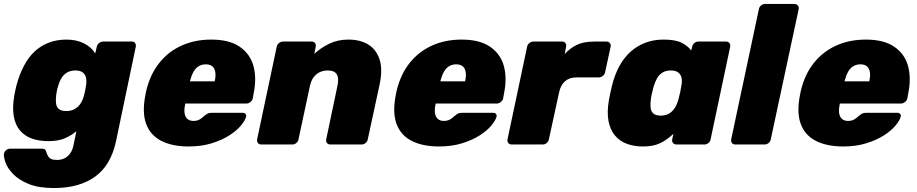

<svg xmlns="http://www.w3.org/2000/svg" viewBox="-48 -730 4631 970"><path d="M225 220Q147 220 97 199.5Q47 179 18.5 149.5Q-10 120 -20 91.5Q-30 63 -28 47Q-26 36 -17 28.5Q-8 21 3 21H165Q175 21 180 26Q185 31 187 41Q190 50 195 59Q200 68 210 73Q220 78 240 78Q261 78 277.5 70Q294 62 306.5 45Q319 28 324 0L338 -67Q310 -44 277.5 -30.5Q245 -17 197 -17Q148 -17 111.5 -30.5Q75 -44 52 -72Q29 -100 21.5 -143Q14 -186 24 -246Q27 -261 29 -272Q31 -283 35 -298Q50 -354 73 -397.5Q96 -441 127 -470Q158 -499 198.5 -514.5Q239 -530 288 -530Q339 -530 377 -510.5Q415 -491 433 -460L441 -494Q443 -505 452.5 -512.5Q462 -520 473 -520H618Q629 -520 634.5 -512.5Q640 -505 638 -494L538 -16Q525 44 499 88.5Q473 133 433 162Q393 191 341 205.5Q289 220 225 220ZM287 -169Q311 -169 329 -179Q347 -189 358 -205.5Q369 -222 375 -243Q378 -252 382 -272Q386 -292 387 -300Q390 -321 386.5 -337.5Q383 -354 370 -364Q357 -374 333 -374Q308 -374 290.5 -363.5Q273 -353 262 -334.5Q251 -316 245 -292Q242 -284 239.5 -272Q237 -260 236 -251Q233 -227 235 -208.5Q237 -190 249 -179.5Q261 -169 287 -169Z M905 10Q822 10 766.5 -18.5Q711 -47 690 -105Q669 -163 687 -252Q688 -256 689 -262.5Q690 -269 691 -272Q711 -355 757 -412.5Q803 -470 870 -500Q937 -530 1019 -530Q1111 -530 1163.5 -493.5Q1216 -457 1232.5 -396.5Q1249 -336 1234 -261L1229 -233Q1227 -223 1217.5 -215Q1208 -207 1197 -207H888Q888 -207 887.5 -205Q887 -203 887 -201Q882 -177 884.5 -158.5Q887 -140 898.5 -129.5Q910 -119 930 -119Q943 -119 953 -123Q963 -127 971 -133.5Q979 -140 986 -146Q997 -155 1003.5 -157.5Q1010 -160 1021 -160H1178Q1188 -160 1193 -154Q1198 -148 1195 -139Q1190 -121 1169 -95.5Q1148 -70 1110.5 -46Q1073 -22 1021 -6Q969 10 905 10ZM912 -319H1037V-321Q1043 -348 1039.5 -367Q1036 -386 1024 -395.5Q1012 -405 992 -405Q972 -405 956 -395.5Q940 -386 929.5 -367Q919 -348 912 -321Z M1272 0Q1261 0 1255 -7.5Q1249 -15 1251 -26L1350 -494Q1352 -505 1361.5 -512.5Q1371 -520 1382 -520H1527Q1538 -520 1543.5 -512.5Q1549 -505 1547 -494L1540 -458Q1572 -488 1615 -509Q1658 -530 1712 -530Q1772 -530 1812.5 -505Q1853 -480 1869.5 -430Q1886 -380 1870 -304L1810 -26Q1808 -15 1799 -7.5Q1790 0 1779 0H1621Q1610 0 1604 -7.5Q1598 -15 1600 -26L1657 -297Q1665 -335 1653.5 -354.5Q1642 -374 1607 -374Q1573 -374 1549.5 -354Q1526 -334 1518 -297L1460 -26Q1458 -15 1449 -7.5Q1440 0 1429 0Z M2170 10Q2087 10 2031.5 -18.5Q1976 -47 1955 -105Q1934 -163 1952 -252Q1953 -256 1954 -262.5Q1955 -269 1956 -272Q1976 -355 2022 -412.5Q2068 -470 2135 -500Q2202 -530 2284 -530Q2376 -530 2428.5 -493.5Q2481 -457 2497.5 -396.5Q2514 -336 2499 -261L2494 -233Q2492 -223 2482.5 -215Q2473 -207 2462 -207H2153Q2153 -207 2152.5 -205Q2152 -203 2152 -201Q2147 -177 2149.5 -158.5Q2152 -140 2163.5 -129.5Q2175 -119 2195 -119Q2208 -119 2218 -123Q2228 -127 2236 -133.5Q2244 -140 2251 -146Q2262 -155 2268.5 -157.5Q2275 -160 2286 -160H2443Q2453 -160 2458 -154Q2463 -148 2460 -139Q2455 -121 2434 -95.5Q2413 -70 2375.5 -46Q2338 -22 2286 -6Q2234 10 2170 10ZM2177 -319H2302V-321Q2308 -348 2304.5 -367Q2301 -386 2289 -395.5Q2277 -405 2257 -405Q2237 -405 2221 -395.5Q2205 -386 2194.5 -367Q2184 -348 2177 -321Z M2537 0Q2526 0 2520 -7.5Q2514 -15 2516 -26L2615 -494Q2617 -505 2626.5 -512.5Q2636 -520 2647 -520H2792Q2803 -520 2808.5 -512.5Q2814 -505 2812 -494L2805 -457Q2830 -485 2864.5 -502.5Q2899 -520 2954 -520H3016Q3027 -520 3033 -512.5Q3039 -505 3037 -494L3009 -365Q3007 -354 2997.5 -346.5Q2988 -339 2978 -339H2865Q2829 -339 2807 -320Q2785 -301 2777 -265L2725 -26Q2723 -15 2714 -7.5Q2705 0 2694 0Z M3200 10Q3154 10 3117.5 -4Q3081 -18 3057.5 -47Q3034 -76 3026 -120Q3018 -164 3028 -223Q3032 -245 3035.5 -261Q3039 -277 3044 -298Q3058 -354 3082 -397.5Q3106 -441 3139 -470Q3172 -499 3213.5 -514.5Q3255 -530 3304 -530Q3363 -530 3394.5 -514.5Q3426 -499 3444 -475L3449 -494Q3451 -505 3460 -512.5Q3469 -520 3479 -520H3620Q3631 -520 3637 -512.5Q3643 -505 3641 -494L3542 -26Q3540 -15 3531 -7.5Q3522 0 3511 0H3370Q3359 0 3352.5 -7.5Q3346 -15 3348 -26L3354 -54Q3324 -25 3289 -7.5Q3254 10 3200 10ZM3290 -146Q3316 -146 3333.5 -157Q3351 -168 3362 -186Q3373 -204 3379 -226Q3385 -248 3388.5 -264.5Q3392 -281 3395 -301Q3399 -322 3395 -338Q3391 -354 3378 -364Q3365 -374 3341 -374Q3316 -374 3299 -363.5Q3282 -353 3271.5 -334.5Q3261 -316 3254 -292Q3250 -277 3246 -260Q3242 -243 3240 -228Q3237 -204 3239 -185.5Q3241 -167 3253 -156.5Q3265 -146 3290 -146Z M3667 0Q3656 0 3650 -7.5Q3644 -15 3646 -26L3786 -684Q3788 -695 3797 -702.5Q3806 -710 3817 -710H3965Q3976 -710 3982.5 -702.5Q3989 -695 3987 -684L3846 -26Q3844 -15 3835 -7.5Q3826 0 3815 0Z M4212 10Q4129 10 4073.5 -18.5Q4018 -47 3997 -105Q3976 -163 3994 -252Q3995 -256 3996 -262.5Q3997 -269 3998 -272Q4018 -355 4064 -412.5Q4110 -470 4177 -500Q4244 -530 4326 -530Q4418 -530 4470.5 -493.5Q4523 -457 4539.5 -396.5Q4556 -336 4541 -261L4536 -233Q4534 -223 4524.5 -215Q4515 -207 4504 -207H4195Q4195 -207 4194.5 -205Q4194 -203 4194 -201Q4189 -177 4191.5 -158.5Q4194 -140 4205.5 -129.5Q4217 -119 4237 -119Q4250 -119 4260 -123Q4270 -127 4278 -133.5Q4286 -140 4293 -146Q4304 -155 4310.5 -157.5Q4317 -160 4328 -160H4485Q4495 -160 4500 -154Q4505 -148 4502 -139Q4497 -121 4476 -95.5Q4455 -70 4417.5 -46Q4380 -22 4328 -6Q4276 10 4212 10ZM4219 -319H4344V-321Q4350 -348 4346.5 -367Q4343 -386 4331 -395.5Q4319 -405 4299 -405Q4279 -405 4263 -395.5Q4247 -386 4236.5 -367Q4226 -348 4219 -321Z"/></svg>

Font: Rubik ExtraBold
Style: Italic
Weight: 800
Italic angle: -12°
Designer: Hubert and Fischer
Foundry: Hubert and Fischer
Version: Version 2.300;gftools[0.9.30]